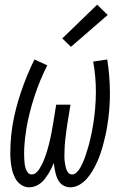

<svg xmlns="http://www.w3.org/2000/svg" viewBox="-20 -792 540 820"><path d="M105 8Q86 8 70.5 -2.5Q55 -13 46 -29Q37 -45 32.5 -63Q28 -81 26 -99.5Q24 -118 24 -137.5Q24 -157 25 -176.5Q26 -196 28 -215.5Q30 -235 33 -254Q45 -326 69.5 -398.5Q94 -471 127 -538L182 -513Q150 -450 127.5 -381.5Q105 -313 93 -245Q92 -234 90 -223.5Q88 -213 87 -202Q86 -191 85 -180Q84 -169 83.5 -158Q83 -147 83 -136.5Q83 -126 83.5 -115.5Q84 -105 85 -94.5Q86 -84 89 -74Q92 -64 98.5 -55.5Q105 -47 116 -47Q126 -47 134.5 -54.5Q143 -62 148.5 -71Q154 -80 159 -89.5Q164 -99 167.5 -108.5Q171 -118 174.5 -127.5Q178 -137 181 -147Q184 -157 186.5 -166.5Q189 -176 191.5 -186Q194 -196 196 -206Q198 -216 200 -225.5Q202 -235 203.5 -245Q205 -255 207 -265L220 -345H281L268 -265Q266 -253 264.5 -241.5Q263 -230 261.5 -218Q260 -206 258.5 -194Q257 -182 256.5 -170.5Q256 -159 255.5 -147Q255 -135 255 -123.5Q255 -112 256.5 -100.5Q258 -89 260.5 -78Q263 -67 269.5 -57Q276 -47 288 -47Q298 -47 306 -54.5Q314 -62 319.5 -70.5Q325 -79 329.5 -88.5Q334 -98 338 -107.5Q342 -117 345 -126.5Q348 -136 351 -145.5Q354 -155 357 -164.5Q360 -174 362 -183.5Q364 -193 366.5 -202.5Q369 -212 371 -222Q373 -232 374.5 -241.5Q376 -251 378 -261Q389 -329 389.5 -396Q390 -463 378 -529L438 -538Q449 -468 449.5 -397Q450 -326 438 -254Q435 -234 430.5 -214.5Q426 -195 421 -176Q416 -157 409.5 -137.5Q403 -118 394.5 -99.5Q386 -81 375.5 -63Q365 -45 351 -29Q337 -13 318.5 -2.5Q300 8 280 8Q268 8 257 3.5Q246 -1 238.5 -9Q231 -17 226 -27.5Q221 -38 218 -49.5Q215 -61 213 -72.5Q211 -84 210 -96Q205 -84 199 -72Q193 -60 186 -49Q179 -38 171 -27.5Q163 -17 152.5 -9Q142 -1 129.5 3.5Q117 8 105 8ZM283 -592 246 -628 395 -772 440 -728Z"/></svg>

Font: Iosevka Slab Light
Style: Italic
Weight: 300
Italic angle: -9°
Monospace: yes
Designer: Belleve Invis
Foundry: Belleve Invis
Version: Version 11.1.1; ttfautohint (v1.8.3)